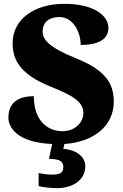

<svg xmlns="http://www.w3.org/2000/svg" viewBox="-20 -744 645 1004"><path d="M276 240C361 240 426 197 426 126C426 73 376 39 311 34L317 9C476 -2 575 -90 575 -212C575 -307 532 -377 380 -438C231 -498 203 -539 203 -579C203 -632 242 -655 291 -655C362 -655 402 -576 402 -509C509 -509 547 -548 547 -598C547 -659 477 -724 315 -724C163 -724 46 -646 46 -518C46 -429 88 -355 240 -293C348 -249 416 -217 416 -153C416 -107 376 -58 306 -58C236 -58 157 -105 157 -241C90 -241 24 -218 24 -129C24 -81 65 1 253 9L236 86C279 89 311 91 311 130C311 164 288 169 250 169C232 169 206 166 182 161V229C206 236 255 240 276 240Z"/></svg>

Font: Noto Serif Malayalam Black
Style: Regular
Weight: 900
Designer: Indian type Foundry, Jelle Bosma, Monotype Design Team
Foundry: Monotype Imaging Inc.
Version: Version 2.104